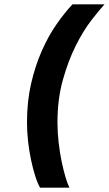

<svg xmlns="http://www.w3.org/2000/svg" viewBox="-20 -732 500 882"><path d="M164 130Q152 109 141.5 75.5Q131 42 122.5 2Q114 -38 109 -82Q104 -126 104 -169Q104 -266 123 -348.5Q142 -431 172.5 -499.5Q203 -568 240 -621Q277 -674 313 -712H460Q436 -686 399 -638Q362 -590 327.5 -521Q293 -452 268.5 -364Q244 -276 244 -169Q244 -123 249.5 -76Q255 -29 263.5 11.5Q272 52 281.5 83.5Q291 115 299 130Z"/></svg>

Font: Overpass Heavy
Style: Italic
Weight: 900
Italic angle: -10°
Designer: Delve Withrington, Dave Bailey
Foundry: Delve Fonts
Version: Version 3.000;DELV;Overpass